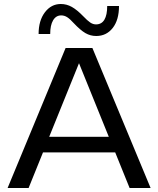

<svg xmlns="http://www.w3.org/2000/svg" viewBox="-20 -940 790 960"><path d="M733 0H628L556 -178H195L123 0H18L308 -700H442ZM524 -256 375 -624 226 -256ZM461 -760Q432 -760 407 -774.5Q382 -789 348 -825Q330 -845 316 -854Q302 -863 286 -863Q260 -863 245.5 -838.5Q231 -814 231 -770H173Q173 -837 204.5 -878.5Q236 -920 284 -920Q313 -920 339 -905.5Q365 -891 396 -859Q417 -837 431 -827.5Q445 -818 460 -818Q488 -818 502 -841.5Q516 -865 516 -910H575Q575 -840 543.5 -800Q512 -760 461 -760Z"/></svg>

Font: Goli
Style: Regular
Weight: 400
Designer: jaikishan Patel
Foundry: MagicType
Version: Version 1.000